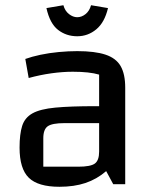

<svg xmlns="http://www.w3.org/2000/svg" viewBox="-20 -706 585 736"><path d="M208 10Q126 10 90.5 -24.5Q55 -59 55 -140Q55 -192 65 -223.5Q75 -255 104.5 -271.5Q134 -288 192 -293.5Q250 -299 345 -299H390V-234H227Q180 -234 163 -222Q146 -210 146 -176V-67H280Q327 -67 343.5 -79Q360 -91 360 -125V-420Q323 -431 259 -431Q220 -431 177 -425Q134 -419 90 -407L77 -480Q102 -489 135 -496Q168 -503 205 -506.5Q242 -510 276 -510Q344 -510 384.5 -496.5Q425 -483 442.5 -452.5Q460 -422 460 -370V0H414L387 -50Q351 -19 307.5 -4.5Q264 10 208 10ZM276 -567Q234 -567 202.5 -591.5Q171 -616 158 -675L223 -686Q229 -664 244.5 -652Q260 -640 276 -640Q293 -640 308 -652Q323 -664 329 -686L394 -675Q381 -620 349 -593.5Q317 -567 276 -567Z"/></svg>

Font: Changa
Style: Regular
Weight: 400
Designer: Eduardo Rodriguez Tunni
Foundry: Eduardo Rodriguez Tunni
Version: Version 3.003